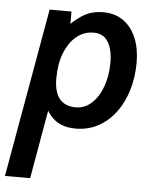

<svg xmlns="http://www.w3.org/2000/svg" viewBox="-91 -549 666 835"><g transform="rotate(5 242.0 -131.0)"><path d="M-38 242 92.5 -495.5H188L187.5 -389L161.5 -414Q196.5 -454.5 235.2 -479.5Q274 -504.5 326 -504.5Q379 -504.5 415.2 -478Q451.5 -451.5 470.5 -405.2Q489.5 -359 489.5 -299.5Q489.5 -235 472.5 -178.5Q455.5 -122 423.8 -79.8Q392 -37.5 348 -13.8Q304 10 250 10Q194.5 10 160 -16.5Q125.5 -43 110.5 -88.5L133.5 -108.5L72 242ZM242.5 -82Q281.5 -82 311.8 -109.8Q342 -137.5 359 -184.8Q376 -232 376 -290Q376 -344 356 -378.2Q336 -412.5 292.5 -412.5Q250.5 -412.5 217.8 -385.8Q185 -359 166.2 -311.2Q147.5 -263.5 147.5 -201Q147.5 -140 171.8 -111Q196 -82 242.5 -82Z"/></g></svg>

Font: Cabin SemiCondensedSemiBold
Style: Italic
Weight: 600
Width: 4
Italic angle: -10°
Designer: Pablo Impallari
Foundry: Pablo Impallari. http://www.impallari.com Igino Marini. http://www.ikern.com
Version: Version 3.001